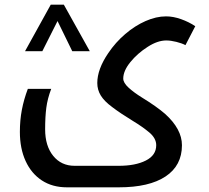

<svg xmlns="http://www.w3.org/2000/svg" viewBox="-20 -561 894 821"><path d="M266 240Q204 240 159 210.5Q114 181 89.5 127.5Q65 74 65 3Q65 -47 73.5 -91.5Q82 -136 99 -181H199Q183 -139 178 -100Q173 -61 173 -8Q173 63 207.5 105.5Q242 148 299 148H488Q559 148 603.5 125.5Q648 103 648 60Q648 30 618 5Q588 -20 548 -44Q494 -77 460 -103Q426 -128 411 -152.5Q396 -177 396 -206Q396 -265 443 -334Q474 -380 515.5 -415.5Q557 -451 602.5 -471Q648 -491 690 -491Q721 -491 754.5 -479Q788 -467 815 -449L773 -368Q758 -376 734 -382Q710 -388 691 -388Q654 -388 612 -361Q568 -333 537.5 -295.5Q507 -258 507 -225Q507 -207 530 -186Q553 -165 587 -144Q649 -106 686 -74Q758 -9 758 60Q758 147 688 193.5Q618 240 488 240ZM87 -342 197 -541H253L364 -342H289L226 -471L161 -342Z"/></svg>

Font: Noto Kufi Arabic Medium
Style: Regular
Weight: 500
Designer: Monotype Design Team, David Williams, Khaled Hosny
Foundry: Google LLC
Version: Version 2.109; ttfautohint (v1.8.4.7-5d5b)